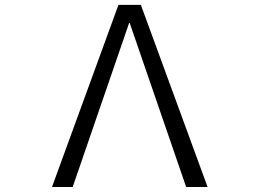

<svg xmlns="http://www.w3.org/2000/svg" viewBox="-20 -750 1040 770"><path d="M500 -658.2H498L271.5 0H188.5L455.1 -730.5H544.9L812.5 0H726.6Z"/></svg>

Font: Gen Shin Gothic Monospace Normal
Style: Regular
Weight: 350
Designer: [Source Han Sans]
Ryoko NISHIZUKA  (kana & ideographs); Paul D. Hunt (Latin, Greek & Cyrillic); Wenlong ZHANG  (bopomofo
Version: Version 1.002.20150607